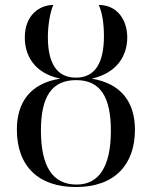

<svg xmlns="http://www.w3.org/2000/svg" viewBox="-20 -744 613 774"><path d="M286 10C443 10 524 -81 524 -221C524 -333 468 -407 350 -427C453 -450 493 -521 493 -593C493 -662 454 -724 378 -724C391 -696 399 -653 399 -599C399 -491 364 -431 286 -431C207 -431 173 -492 173 -595C173 -641 182 -696 195 -724C141 -724 80 -685 80 -593C80 -520 118 -449 223 -427C100 -408 48 -329 48 -222C48 -71 138 10 286 10ZM289 0C192 0 145 -73 145 -218C145 -355 189 -421 287 -421C384 -421 427 -354 427 -217C427 -71 378 0 289 0Z"/></svg>

Font: Noto Serif Display Condensed
Style: Regular
Weight: 400
Width: 3
Designer: Monotype Design Team
Foundry: Monotype Imaging Inc.
Version: Version 2.009